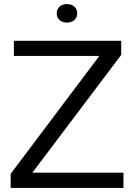

<svg xmlns="http://www.w3.org/2000/svg" viewBox="-20 -931 665 951"><path d="M32.9 -70.1 472 -653.9H48.7V-729H580.3V-659L140.3 -75.6H591.4V0H32.9ZM261.1 -864.9Q261.1 -886 275.3 -898.4Q289.4 -910.7 311.7 -910.7Q334 -910.7 348.1 -898.4Q362.3 -886 362.3 -864.9Q362.3 -843.7 348.1 -831.4Q334 -819 311.7 -819Q289.4 -819 275.3 -831.4Q261.1 -843.7 261.1 -864.9Z"/></svg>

Font: Mona Sans VF XLt
Style: Regular
Weight: 200
Designer: Deni Anggara
Foundry: GitHub
Version: Version 2.000;Glyphs 3.2.3 (3260)